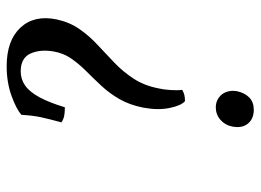

<svg xmlns="http://www.w3.org/2000/svg" viewBox="-120 -386 762 561"><g transform="rotate(90 260.5 -105.0)"><path d="M315 213Q298 228 259 242Q220 256 173 256Q98 256 60.5 216Q23 176 36 111Q44 73 64 44Q84 15 110.5 -9.5Q137 -34 163.5 -59.5Q190 -85 210 -116Q230 -147 238 -189Q241 -201 242.5 -222Q244 -243 242 -257Q251 -262 258.5 -263.5Q266 -265 275 -265Q288 -254 295 -220Q302 -186 294 -143Q286 -103 269 -73.5Q252 -44 230 -20.5Q208 3 187 24Q166 45 150.5 67.5Q135 90 130 118Q123 158 136 186.5Q149 215 188 215Q211 215 229.5 202Q248 189 263.5 160.5Q279 132 293 86Q309 86 318.5 88Q328 90 337 96Q327 133 322 156Q317 179 315 213ZM300 -466Q327 -466 341 -448.5Q355 -431 349 -402Q345 -382 329.5 -368.5Q314 -355 293 -355Q278 -355 266 -363Q254 -371 248.5 -385Q243 -399 246 -417Q251 -440 264.5 -453Q278 -466 300 -466Z"/></g></svg>

Font: Vollkorn
Style: Italic
Weight: 400
Italic angle: -11°
Designer: Friedrich Althausen
Foundry: Friedrich Althausen
Version: Version 5.001